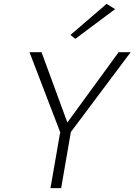

<svg xmlns="http://www.w3.org/2000/svg" viewBox="-20 -969 693 989"><path d="M591 -700H653L345 -289L295 0H240L290 -288L132 -700H194L327 -338ZM573 -922 368 -769 343 -789 529 -949Z"/></svg>

Font: Renner* Light
Style: Light Italic
Weight: 300
Italic angle: -10°
Version: Version 003.000 ; ttfautohint (v0.97) -l 8 -r 50 -G 200 -x 1